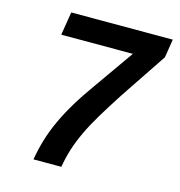

<svg xmlns="http://www.w3.org/2000/svg" viewBox="-104 -793 832 886"><g transform="rotate(15 311.5 -350.0)"><path d="M135 0Q144 -53 158.5 -100Q173 -147 194.5 -193.5Q216 -240 246 -290Q276 -340 317 -397L452 -589H110L128 -700H613L599 -612L449 -388Q407 -323 376 -271.5Q345 -220 324 -175.5Q303 -131 289.5 -89Q276 -47 268 0Z"/></g></svg>

Font: Georama ExtraCondensed Thin SemiBold
Style: Italic
Weight: 600
Italic angle: -9°
Version: Version 1.001